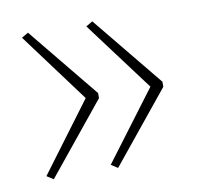

<svg xmlns="http://www.w3.org/2000/svg" viewBox="-53 -521 498 485"><g transform="rotate(-10 196.0 -279.0)"><path d="M361 -273V-286L213 -467L196 -457L329 -279L196 -102L213 -91ZM196 -273V-286L48 -467L31 -457L163 -279L31 -102L48 -91Z"/></g></svg>

Font: Noto Sans Ethiopic SemiCondensed Thin
Style: Regular
Weight: 100
Width: 4
Designer: Monotype Design Team
Foundry: Monotype Imaging Inc.
Version: Version 2.102